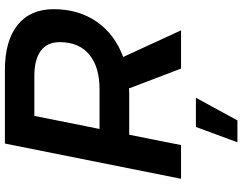

<svg xmlns="http://www.w3.org/2000/svg" viewBox="-120 -620 964 763"><g transform="rotate(-90 361.5 -238.0)"><path d="M517 -230 623 0H471L392 -207Q384 -206 367 -206H208L167 0H33L173 -700H465Q582 -700 644.5 -649.5Q707 -599 707 -506Q707 -407 657 -335Q607 -263 517 -230ZM576 -482Q576 -532 541.5 -557.5Q507 -583 442 -583H283L231 -324H389Q478 -324 527 -365Q576 -406 576 -482ZM239 59H355L265 224H178Z"/></g></svg>

Font: Gontserrat Medium
Style: Italic
Weight: 500
Italic angle: -11.3°
Designer: Julieta Ulanovsky
Foundry: Julieta Ulanovsky
Version: Version 6.001